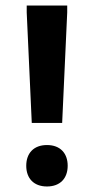

<svg xmlns="http://www.w3.org/2000/svg" viewBox="-20 -670 340 695"><path d="M205 -225 223.3 -625V-650H76.7V-625L95 -225ZM150 5C198.3 5 225 -25 225 -70C225 -115 198.3 -145 150 -145C101.7 -145 75 -115 75 -70C75 -25 101.7 5 150 5Z"/></svg>

Font: Familjen Grotesk
Style: Bold
Weight: 700
Designer: Anders Wikstroem, Jonas Baeckman, Matilda Gysing, Kristian Moeller
Foundry: Familjen STHLM AB
Version: Version 2.000